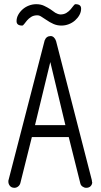

<svg xmlns="http://www.w3.org/2000/svg" viewBox="-20 -898 480 916"><path d="M418 -39Q418 -36 418.5 -34.5Q419 -33 419 -31Q419 -29 420 -29Q420 -18 412.5 -10Q405 -2 391 -2Q382 -2 373.5 -8Q365 -14 363 -24L308 -244H132L77 -24Q74 -14 66 -8Q58 -2 49 -2Q35 -2 27.5 -11Q20 -20 20 -31V-36L193 -705Q201 -726 222 -726Q230 -726 237 -719.5Q244 -713 247 -703V-704ZM292 -301 220 -602 147 -301ZM268 -829Q285 -829 297 -836.5Q309 -844 317 -853.5Q325 -863 330.5 -870.5Q336 -878 340 -878Q367 -878 367 -857Q367 -841 359 -826.5Q351 -812 338 -800.5Q325 -789 308 -782.5Q291 -776 273 -776Q253 -776 235.5 -783.5Q218 -791 198 -805L178 -818Q168 -825 158 -825Q141 -825 129 -817.5Q117 -810 109 -800.5Q101 -791 95.5 -783.5Q90 -776 86 -776Q59 -776 59 -797Q59 -813 67 -827.5Q75 -842 88 -853.5Q101 -865 118 -871.5Q135 -878 153 -878Q174 -878 190 -870.5Q206 -863 220 -854L244 -837Q256 -830 268 -829Z"/></svg>

Font: VDS
Style: Thin
Weight: 100
Width: 0
Designer: artmaker
Foundry: artmaker
Version: Version 1.000 2012 initial release